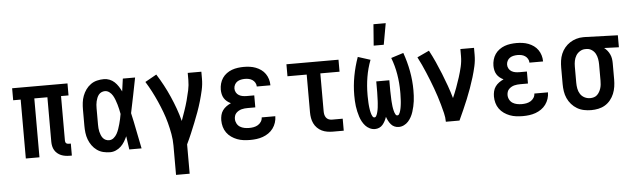

<svg xmlns="http://www.w3.org/2000/svg" viewBox="-55 -972 4611 1403"><g transform="rotate(-5 2250.0 -270.5)"><path d="M423 8Q407 8 391 5.5Q375 3 360.5 -3Q346 -9 333.5 -19.5Q321 -30 313 -43.5Q305 -57 301.5 -73Q298 -89 298 -105V-432H202V0H102V-432H47V-520H453V-432H398V-105Q398 -100 399.5 -95Q401 -90 404.5 -86.5Q408 -83 413 -81.5Q418 -80 423 -80H439V8Z M720 8Q695 8 670 2Q645 -4 624 -19Q603 -34 588 -55Q573 -76 564 -100Q555 -124 552 -149.5Q549 -175 549 -200V-320Q549 -345 552 -370.5Q555 -396 564 -420Q573 -444 588 -465Q603 -486 624 -501Q645 -516 670 -522Q695 -528 720 -528Q742 -528 762 -520Q782 -512 797.5 -497.5Q813 -483 825 -464.5Q837 -446 846 -427Q849 -450 852.5 -473.5Q856 -497 859 -520H949Q936 -456 923.5 -391.5Q911 -327 897 -263Q912 -198 924.5 -132Q937 -66 951 0H861Q858 -24 854 -48.5Q850 -73 847 -98Q838 -78 826.5 -59Q815 -40 799 -25Q783 -10 762.5 -1Q742 8 720 8ZM720 -80Q739 -80 754 -92.5Q769 -105 778 -121.5Q787 -138 793 -155.5Q799 -173 804 -191Q809 -209 813 -227Q817 -245 820 -264Q817 -281 813 -299Q809 -317 804 -334Q799 -351 792.5 -368.5Q786 -386 777 -401.5Q768 -417 753 -428.5Q738 -440 720 -440Q707 -440 695 -434.5Q683 -429 675 -419Q667 -409 662 -396.5Q657 -384 654 -371.5Q651 -359 650 -346Q649 -333 649 -320V-200Q649 -187 650 -174Q651 -161 654 -148.5Q657 -136 662 -123.5Q667 -111 675 -101Q683 -91 695 -85.5Q707 -80 720 -80Z M1185 215V0Q1185 -43 1177.5 -85Q1170 -127 1159 -168.5Q1148 -210 1133 -250Q1118 -290 1100.5 -329.5Q1083 -369 1063.5 -406.5Q1044 -444 1021 -481L1105 -528Q1131 -487 1154 -444Q1177 -401 1196.5 -356.5Q1216 -312 1232.5 -266.5Q1249 -221 1261 -174Q1274 -210 1286.5 -246Q1299 -282 1309 -318.5Q1319 -355 1327 -392.5Q1335 -430 1335 -468V-520H1435V-468Q1435 -427 1426 -386.5Q1417 -346 1405.5 -306.5Q1394 -267 1380 -228.5Q1366 -190 1350.5 -151.5Q1335 -113 1319 -75Q1303 -37 1285 0V215Z M1748 8Q1723 8 1699 5Q1675 2 1652.5 -6.5Q1630 -15 1610 -29Q1590 -43 1576 -62.5Q1562 -82 1555.5 -105.5Q1549 -129 1549 -153Q1549 -172 1553.5 -191Q1558 -210 1569 -225.5Q1580 -241 1596 -252.5Q1612 -264 1630 -272Q1615 -279 1602 -289.5Q1589 -300 1580.5 -314Q1572 -328 1568.5 -344.5Q1565 -361 1565 -377Q1565 -399 1571 -421Q1577 -443 1589.5 -461.5Q1602 -480 1620.5 -493.5Q1639 -507 1659.5 -514.5Q1680 -522 1702.5 -525Q1725 -528 1747 -528Q1769 -528 1791 -525Q1813 -522 1834 -514Q1855 -506 1873 -493Q1891 -480 1903.5 -462Q1916 -444 1922.5 -422.5Q1929 -401 1929 -379V-377H1829V-378Q1829 -392 1821.5 -405Q1814 -418 1802 -426Q1790 -434 1776 -437Q1762 -440 1747 -440Q1733 -440 1718 -437Q1703 -434 1691 -426Q1679 -418 1672 -404.5Q1665 -391 1665 -376Q1665 -361 1672.5 -347.5Q1680 -334 1693 -326.5Q1706 -319 1720.5 -316.5Q1735 -314 1750 -314H1805V-226H1750Q1738 -226 1726.5 -225Q1715 -224 1704 -221Q1693 -218 1682.5 -212Q1672 -206 1664 -197.5Q1656 -189 1652.5 -177.5Q1649 -166 1649 -155Q1649 -137 1657.5 -121Q1666 -105 1680.5 -96Q1695 -87 1712.5 -83.5Q1730 -80 1748 -80Q1764 -80 1780.5 -83Q1797 -86 1811.5 -94.5Q1826 -103 1835.5 -117.5Q1845 -132 1845 -149H1945Q1945 -125 1937.5 -102Q1930 -79 1916 -60Q1902 -41 1882.5 -27.5Q1863 -14 1840.5 -6Q1818 2 1794.5 5Q1771 8 1748 8Z M2354 0Q2334 0 2313 -3.5Q2292 -7 2273.5 -16Q2255 -25 2240 -40Q2225 -55 2216 -74Q2207 -93 2203.5 -113.5Q2200 -134 2200 -155V-432H2059V-520H2441V-432H2300V-155Q2300 -142 2302.5 -130Q2305 -118 2312 -108Q2319 -98 2330.5 -93Q2342 -88 2354 -88H2434V0Z M2837 8Q2821 8 2806 1.5Q2791 -5 2780.5 -17.5Q2770 -30 2762.5 -44.5Q2755 -59 2750 -74Q2745 -59 2737.5 -44.5Q2730 -30 2719.5 -17.5Q2709 -5 2694 1.5Q2679 8 2663 8Q2643 8 2624.5 -1Q2606 -10 2593 -24.5Q2580 -39 2570.5 -56.5Q2561 -74 2555 -93Q2549 -112 2544.5 -131.5Q2540 -151 2537.5 -170.5Q2535 -190 2534 -210Q2533 -230 2533 -250Q2533 -321 2546 -391Q2559 -461 2583 -528L2674 -499Q2651 -439 2640.5 -375.5Q2630 -312 2630 -248Q2630 -241 2630 -233Q2630 -225 2630.5 -217.5Q2631 -210 2631 -202.5Q2631 -195 2631.5 -187.5Q2632 -180 2632.5 -172.5Q2633 -165 2634 -157.5Q2635 -150 2636 -142.5Q2637 -135 2638.5 -127.5Q2640 -120 2642 -112.5Q2644 -105 2646.5 -98Q2649 -91 2653.5 -84Q2658 -77 2666 -77Q2674 -77 2678.5 -84.5Q2683 -92 2685.5 -99.5Q2688 -107 2690 -115Q2692 -123 2693.5 -131Q2695 -139 2696 -147Q2697 -155 2697.5 -163Q2698 -171 2699 -179Q2700 -187 2700 -195Q2700 -203 2700.5 -211.5Q2701 -220 2701 -228Q2701 -236 2701.5 -244Q2702 -252 2702 -260V-338H2798V-260Q2798 -252 2798.5 -244Q2799 -236 2799 -228Q2799 -220 2799.5 -211.5Q2800 -203 2800 -195Q2800 -187 2801 -179Q2802 -171 2802.5 -163Q2803 -155 2804 -147Q2805 -139 2806.5 -131Q2808 -123 2810 -115Q2812 -107 2814.5 -99.5Q2817 -92 2821.5 -84.5Q2826 -77 2834 -77Q2842 -77 2846.5 -84Q2851 -91 2853.5 -98Q2856 -105 2858 -112.5Q2860 -120 2861.5 -127.5Q2863 -135 2864 -142.5Q2865 -150 2866 -157.5Q2867 -165 2867.5 -172.5Q2868 -180 2868.5 -187.5Q2869 -195 2869 -202.5Q2869 -210 2869.5 -217.5Q2870 -225 2870 -233Q2870 -241 2870 -248Q2870 -312 2859.5 -375.5Q2849 -439 2826 -499L2917 -528Q2941 -461 2954 -391Q2967 -321 2967 -250Q2967 -230 2966 -210Q2965 -190 2962.5 -170.5Q2960 -151 2955.5 -131.5Q2951 -112 2945 -93Q2939 -74 2929.5 -56.5Q2920 -39 2907 -24.5Q2894 -10 2875.5 -1Q2857 8 2837 8ZM2706 -600 2718 -756H2808L2780 -600Z M3183 0Q3183 -32 3175 -64Q3167 -96 3158.5 -127Q3150 -158 3140 -188.5Q3130 -219 3119 -249.5Q3108 -280 3096 -310Q3084 -340 3071.5 -370Q3059 -400 3045.5 -429Q3032 -458 3017 -487L3105 -528Q3128 -485 3148 -440.5Q3168 -396 3186 -351Q3204 -306 3220.5 -260Q3237 -214 3250 -168Q3266 -204 3279.5 -240.5Q3293 -277 3305 -314.5Q3317 -352 3326 -390.5Q3335 -429 3335 -468V-520H3435V-468Q3435 -427 3426 -386.5Q3417 -346 3405 -306.5Q3393 -267 3379 -228Q3365 -189 3349.5 -151Q3334 -113 3317 -75Q3300 -37 3283 0Z M3748 8Q3723 8 3699 5Q3675 2 3652.5 -6.5Q3630 -15 3610 -29Q3590 -43 3576 -62.5Q3562 -82 3555.5 -105.5Q3549 -129 3549 -153Q3549 -172 3553.5 -191Q3558 -210 3569 -225.5Q3580 -241 3596 -252.5Q3612 -264 3630 -272Q3615 -279 3602 -289.5Q3589 -300 3580.5 -314Q3572 -328 3568.5 -344.5Q3565 -361 3565 -377Q3565 -399 3571 -421Q3577 -443 3589.5 -461.5Q3602 -480 3620.5 -493.5Q3639 -507 3659.5 -514.5Q3680 -522 3702.5 -525Q3725 -528 3747 -528Q3769 -528 3791 -525Q3813 -522 3834 -514Q3855 -506 3873 -493Q3891 -480 3903.5 -462Q3916 -444 3922.5 -422.5Q3929 -401 3929 -379V-377H3829V-378Q3829 -392 3821.5 -405Q3814 -418 3802 -426Q3790 -434 3776 -437Q3762 -440 3747 -440Q3733 -440 3718 -437Q3703 -434 3691 -426Q3679 -418 3672 -404.5Q3665 -391 3665 -376Q3665 -361 3672.5 -347.5Q3680 -334 3693 -326.5Q3706 -319 3720.5 -316.5Q3735 -314 3750 -314H3805V-226H3750Q3738 -226 3726.5 -225Q3715 -224 3704 -221Q3693 -218 3682.5 -212Q3672 -206 3664 -197.5Q3656 -189 3652.5 -177.5Q3649 -166 3649 -155Q3649 -137 3657.5 -121Q3666 -105 3680.5 -96Q3695 -87 3712.5 -83.5Q3730 -80 3748 -80Q3764 -80 3780.5 -83Q3797 -86 3811.5 -94.5Q3826 -103 3835.5 -117.5Q3845 -132 3845 -149H3945Q3945 -125 3937.5 -102Q3930 -79 3916 -60Q3902 -41 3882.5 -27.5Q3863 -14 3840.5 -6Q3818 2 3794.5 5Q3771 8 3748 8Z M4249 8Q4222 8 4195.5 2.5Q4169 -3 4146 -16.5Q4123 -30 4105 -50.5Q4087 -71 4076 -95.5Q4065 -120 4061 -146.5Q4057 -173 4057 -200V-320Q4057 -346 4060.5 -371.5Q4064 -397 4074 -421Q4084 -445 4100.5 -465Q4117 -485 4138.5 -499Q4160 -513 4185 -520.5Q4210 -528 4236 -528H4250L4490 -520V-432L4382 -436Q4395 -426 4405.5 -413Q4416 -400 4423 -384.5Q4430 -369 4432.5 -353Q4435 -337 4435 -320V-200Q4435 -174 4431 -147.5Q4427 -121 4417 -96.5Q4407 -72 4390 -51Q4373 -30 4350.5 -16.5Q4328 -3 4302 2.5Q4276 8 4249 8ZM4249 -80Q4263 -80 4276.5 -84Q4290 -88 4300 -97.5Q4310 -107 4317 -119.5Q4324 -132 4328 -145Q4332 -158 4333.5 -172Q4335 -186 4335 -200V-320Q4335 -340 4331.5 -360Q4328 -380 4319 -397.5Q4310 -415 4293 -427Q4276 -439 4256 -440H4243Q4223 -440 4204.5 -428.5Q4186 -417 4175.5 -399.5Q4165 -382 4161 -361.5Q4157 -341 4157 -320V-200Q4157 -179 4161 -157.5Q4165 -136 4176.5 -118Q4188 -100 4207.5 -90Q4227 -80 4249 -80Z"/></g></svg>

Font: Iosevka Curly Slab Semibold
Style: Regular
Weight: 600
Monospace: yes
Designer: Belleve Invis
Foundry: Belleve Invis
Version: Version 22.1.2; ttfautohint (v1.8.4)